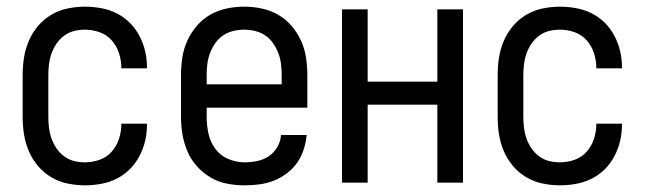

<svg xmlns="http://www.w3.org/2000/svg" viewBox="-20 -548 1940 576"><path d="M235 8Q209 8 182.5 2.5Q156 -3 133.5 -16.5Q111 -30 94 -50Q77 -70 66.5 -94.5Q56 -119 52 -145Q48 -171 48 -197V-323Q48 -349 52 -375Q56 -401 66.5 -425.5Q77 -450 94 -470Q111 -490 133.5 -503.5Q156 -517 182.5 -522.5Q209 -528 235 -528Q259 -528 283.5 -523.5Q308 -519 330 -508Q352 -497 369.5 -479.5Q387 -462 398.5 -440Q410 -418 415.5 -394Q421 -370 421 -345V-343H344V-344Q344 -367 337 -388.5Q330 -410 315 -427Q300 -444 278.5 -451.5Q257 -459 235 -459Q218 -459 202 -455Q186 -451 172.5 -441Q159 -431 149.5 -417Q140 -403 134.5 -387.5Q129 -372 127 -355.5Q125 -339 125 -323V-197Q125 -181 127 -164.5Q129 -148 134.5 -132.5Q140 -117 149.5 -103Q159 -89 172.5 -79Q186 -69 202 -65Q218 -61 235 -61Q257 -61 278.5 -68.5Q300 -76 315 -93Q330 -110 337 -131.5Q344 -153 344 -176V-177H421V-175Q421 -150 415.5 -126Q410 -102 398.5 -80Q387 -58 369.5 -40.5Q352 -23 330 -12Q308 -1 283.5 3.5Q259 8 235 8Z M714 8Q687 8 661 3Q635 -2 612 -15.5Q589 -29 571 -49Q553 -69 542.5 -93.5Q532 -118 527.5 -144.5Q523 -171 523 -197V-323Q523 -349 527 -375.5Q531 -402 542 -426Q553 -450 570.5 -470.5Q588 -491 611 -504Q634 -517 660 -522.5Q686 -528 713 -528Q739 -528 765 -522.5Q791 -517 814 -504Q837 -491 854.5 -470.5Q872 -450 883 -426Q894 -402 898 -375.5Q902 -349 902 -323V-225H600V-197Q600 -172 605.5 -147Q611 -122 626 -101.5Q641 -81 665 -71Q689 -61 714 -61Q733 -61 752 -65Q771 -69 786.5 -79.5Q802 -90 812 -107Q822 -124 823 -143H900Q898 -121 891 -99.5Q884 -78 871.5 -60Q859 -42 840.5 -28Q822 -14 801.5 -6Q781 2 758.5 5Q736 8 714 8ZM600 -295H825V-323Q825 -339 823 -356Q821 -373 815 -388.5Q809 -404 799.5 -418Q790 -432 776 -441.5Q762 -451 745.5 -455Q729 -459 713 -459Q696 -459 679.5 -455Q663 -451 649 -441.5Q635 -432 625.5 -418Q616 -404 610 -388.5Q604 -373 602 -356Q600 -339 600 -323Z M1006 0V-520H1083V-303H1292V-520H1369V0H1292V-234H1083V0Z M1660 8Q1634 8 1607.5 2.5Q1581 -3 1558.5 -16.5Q1536 -30 1519 -50Q1502 -70 1491.5 -94.5Q1481 -119 1477 -145Q1473 -171 1473 -197V-323Q1473 -349 1477 -375Q1481 -401 1491.5 -425.5Q1502 -450 1519 -470Q1536 -490 1558.5 -503.5Q1581 -517 1607.5 -522.5Q1634 -528 1660 -528Q1684 -528 1708.5 -523.5Q1733 -519 1755 -508Q1777 -497 1794.5 -479.5Q1812 -462 1823.5 -440Q1835 -418 1840.5 -394Q1846 -370 1846 -345V-343H1769V-344Q1769 -367 1762 -388.5Q1755 -410 1740 -427Q1725 -444 1703.5 -451.5Q1682 -459 1660 -459Q1643 -459 1627 -455Q1611 -451 1597.5 -441Q1584 -431 1574.5 -417Q1565 -403 1559.5 -387.5Q1554 -372 1552 -355.5Q1550 -339 1550 -323V-197Q1550 -181 1552 -164.5Q1554 -148 1559.5 -132.5Q1565 -117 1574.5 -103Q1584 -89 1597.5 -79Q1611 -69 1627 -65Q1643 -61 1660 -61Q1682 -61 1703.5 -68.5Q1725 -76 1740 -93Q1755 -110 1762 -131.5Q1769 -153 1769 -176V-177H1846V-175Q1846 -150 1840.5 -126Q1835 -102 1823.5 -80Q1812 -58 1794.5 -40.5Q1777 -23 1755 -12Q1733 -1 1708.5 3.5Q1684 8 1660 8Z"/></svg>

Font: Iosevka QP
Style: Regular
Weight: 400
Designer: Belleve Invis
Foundry: Belleve Invis
Version: Version 20.0.0; ttfautohint (v1.8.4)